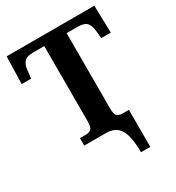

<svg xmlns="http://www.w3.org/2000/svg" viewBox="-215 -843 1082 1181"><g transform="rotate(-30 326.5 -252.0)"><path d="M436 210Q436 99 406.5 49.5Q377 0 308 0H154V-53H196Q218 -53 232.5 -64Q247 -75 247 -118V-653H167Q122 -653 105 -634Q88 -615 84 -582L77 -520H10L15 -714H638L643 -520H576L569 -582Q565 -615 548 -634Q531 -653 486 -653H406V-118Q406 -75 420.5 -64Q435 -53 457 -53H502V210Z"/></g></svg>

Font: NotoSerif-Bold
Style: Regular
Weight: 700
Designer: Monotype Design Team
Foundry: Monotype Imaging Inc.
Version: Version 2.007; ttfautohint (v1.8) -l 8 -r 50 -G 200 -x 14 -D